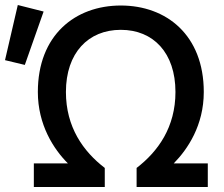

<svg xmlns="http://www.w3.org/2000/svg" viewBox="-49 -738 892 766"><path d="M433 -716C615 -716 764 -598 764 -371C764 -238 700 -143 644 -86H780V8H496V-68C582 -134 651 -231 651 -371C651 -527 563 -619 433 -619C303 -619 214 -527 214 -371C214 -231 283 -134 369 -68V8H86V-86H222C165 -143 102 -240 102 -371C102 -598 251 -716 433 -716ZM22 -718 125 -692 50 -479 -29 -498Z"/></svg>

Font: Repo Medium
Style: Regular
Weight: 500
Designer: Stefan Peev
Foundry: Context Ltd
Version: Version 1.502